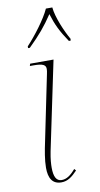

<svg xmlns="http://www.w3.org/2000/svg" viewBox="-89 -807 446 857"><g transform="rotate(-10 134.5 -378.0)"><path d="M75 -614V-606H83C134 -656 160 -687 195 -739C210 -690 226 -656 260 -606H268L269 -614C247 -652 217 -721 213 -766H184C164 -721 111 -652 75 -614ZM118 10C147 10 167 -6 191 -31L184 -39C162 -13 143 0 121 0C97 0 86 -21 86 -62C86 -77 87 -100 94 -135L178 -536H72L69 -526H86C129 -526 141 -518 141 -500C141 -494 140 -487 138 -478L77 -181C69 -144 61 -101 61 -66C61 -19 77 10 118 10Z"/></g></svg>

Font: Noto Serif Display Condensed Thin
Style: Italic
Weight: 100
Width: 3
Italic angle: -12°
Designer: Monotype Design Team
Foundry: Monotype Imaging Inc.
Version: Version 2.009